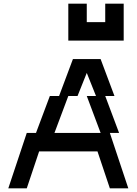

<svg xmlns="http://www.w3.org/2000/svg" viewBox="-20 -1020 740 1040"><path d="M500 -500H450L525 -300H275L350 -500H400L450 -625ZM25 0H125L192 -200H508L575 0H675L575 -300H625L550 -500H600L525 -700H375L300 -500H250L175 -300H125ZM350 -800H650V-1000H550V-900H450V-1000H350Z"/></svg>

Font: LS-VG5000 Shifted
Style: Regular
Weight: 400
Designer: Justin Bihan, 2021
Foundry: Justin Bihan, 2021
Version: Version 1.000;Glyphs 3.1.2 (3151)